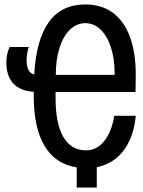

<svg xmlns="http://www.w3.org/2000/svg" viewBox="-20 -751 640 862"><path d="M494.5 -415V-423Q494.5 -488 477.8 -539Q461 -590 431.2 -618.5Q401.5 -647 363 -647Q324.5 -647 294.2 -618Q264 -589 247.2 -536.2Q230.5 -483.5 230.5 -415ZM23 -540H109Q106 -531.5 102.8 -514.8Q99.5 -498 99.5 -480Q99.5 -425 133.5 -416.5Q143 -574.5 199.8 -652.8Q256.5 -731 363 -731Q435.5 -731 486.2 -694Q537 -657 563.2 -586Q589.5 -515 589.5 -414L588.5 -338H229.5V-310Q229.5 -196 264.5 -136Q299.5 -76 366 -76Q414 -76 447.5 -117Q481 -158 493 -231H589.5Q580 -134 534.2 -74.5Q488.5 -15 414.5 -0.5V91H324.5V0.5Q229.5 -14 180.5 -95.2Q131.5 -176.5 131.5 -319V-339Q71 -342.5 39.8 -376Q8.5 -409.5 8.5 -472Q8.5 -506.5 23 -540Z"/></svg>

Font: JuliaMono SemiBold
Style: Regular
Weight: 600
Monospace: yes
Designer: cormullion
Foundry: corm
Version: Version 0.055; ttfautohint (v1.8.4)